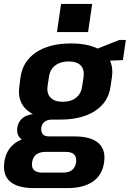

<svg xmlns="http://www.w3.org/2000/svg" viewBox="-44 -772 663 981"><path d="M264 -161Q154 -161 98.5 -205.5Q43 -250 55 -331L61 -379Q73 -460 141 -505Q209 -550 319 -550Q429 -550 484 -505Q539 -460 528 -379L521 -331Q510 -250 442 -205.5Q374 -161 264 -161ZM129 189Q46 189 7.5 155.5Q-31 122 -22 57Q-13 -8 34 -41.5Q81 -75 165 -75H337Q420 -75 458.5 -41.5Q497 -8 488 57Q479 122 431 155.5Q383 189 300 189ZM277 110Q337 110 345 57Q348 31 335 17.5Q322 4 292 4H190Q128 4 120 57Q112 111 175 110ZM122 -45Q81 -45 60.5 -65Q40 -85 44 -118Q49 -152 74.5 -171Q100 -190 143 -190H268L264 -161H221Q198 -161 183.5 -149.5Q169 -138 167 -118Q165 -98 174.5 -86.5Q184 -75 208 -75H252L248 -45ZM277 -252Q319 -252 345 -273Q371 -294 376 -332L383 -378Q388 -417 368.5 -437.5Q349 -458 306 -458Q265 -458 238 -437.5Q211 -417 206 -378L199 -332Q194 -294 214.5 -273Q235 -252 277 -252ZM415 -508 566 -568H599L584 -465L407 -457ZM427 -752 406 -608H247L268 -752Z"/></svg>

Font: Pathway Extreme SemiCondensed
Style: Bold Italic
Weight: 700
Width: 4
Italic angle: -8°
Version: Version 1.001;gftools[0.9.26]